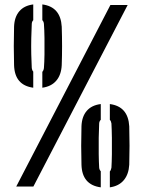

<svg xmlns="http://www.w3.org/2000/svg" viewBox="-20 -822 629 846"><path d="M166.5 -435.5V-505.5Q172 -511 173.5 -522Q175.5 -546 176 -581.8Q176.5 -617.5 176 -654Q175.5 -690.5 173.5 -717Q172.5 -727.5 166.5 -733V-802.5Q247 -792 252 -704.5Q255 -617.5 252 -535Q250 -492.5 228.2 -466.8Q206.5 -441 166.5 -435.5ZM126.5 -435.5Q44.5 -446.5 42 -535Q39.5 -617.5 42 -704.5Q43.5 -747 65 -772.2Q86.5 -797.5 126.5 -802.5V-733Q120.5 -727 120 -717Q118.5 -690.5 117.8 -654Q117 -617.5 117.8 -582Q118.5 -546.5 120 -522Q121 -512.5 126.5 -506.5ZM51.5 0 466.5 -800H542.5L127 0ZM464 3.5V-66.5Q469 -72 471 -83Q472.5 -107 473 -142.8Q473.5 -178.5 473 -215Q472.5 -251.5 471 -278Q469.5 -288.5 464 -294V-363.5Q544.5 -353 549.5 -265.5Q552 -178.5 549.5 -96Q547 -53.5 525.2 -27.8Q503.5 -2 464 3.5ZM424 3.5Q341.5 -7.5 339 -96Q336.5 -178.5 339 -265.5Q340.5 -308 362 -333.2Q383.5 -358.5 424 -363.5V-294Q417.5 -288 417 -278Q415.5 -251.5 415 -215Q414.5 -178.5 415 -143Q415.5 -107.5 417 -83Q418 -73.5 424 -67.5Z"/></svg>

Font: Big Shoulders Stencil Display
Style: Bold
Weight: 700
Designer: Patric King
Foundry: XO Type Co
Version: Version 1.000